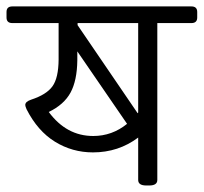

<svg xmlns="http://www.w3.org/2000/svg" viewBox="-45 -569 625 589"><path d="M542.2 -549.3Q560 -549.3 560 -532.3V-515.3Q560 -498.2 542.2 -498.2H437.6V-17Q437.6 0 413 0H403.5Q378.9 0 378.9 -17V-147Q318.3 -101.5 240.2 -101.5Q176.8 -101.5 123.7 -134.2Q70.6 -166.9 36.5 -233.8Q32.5 -243 32.5 -246.9Q32.5 -257.2 50.3 -263.2Q97.5 -278.6 115.9 -304.2Q134.4 -329.8 134.8 -386.4V-498.2H-7.1Q-25 -498.2 -25 -515.3V-532.3Q-25 -549.3 -7.1 -549.3ZM378.9 -223.9V-498.2H193V-491.9L377.3 -221.6ZM104.6 -225.5Q158.9 -151.8 241 -151.8Q298.9 -151.8 344.8 -189.1L192.2 -411.4V-384.1Q191.4 -321.8 171.4 -285Q151.4 -248.1 104.6 -225.5Z"/></svg>

Font: Jaldi
Style: Regular
Weight: 400
Designer: Pablo Cosgaya and Nicolas Silva
Foundry: Omnibus-Type
Version: Version 1.001;PS 001.001;hotconv 1.0.70;makeotf.lib2.5.58329